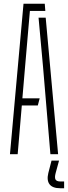

<svg xmlns="http://www.w3.org/2000/svg" viewBox="-20 -820 362 1021"><path d="M33 0 105 -800H218L221 -762H139L113 -461L99 -297H191L181 -259H96L74 0ZM248 0 209 -463 185 -726H223L289 0ZM321 181H300Q259.5 181 243.5 160Q227.5 139 237 100L254 34H294L276 100Q269.5 124 275.2 134.5Q281 145 301 145H321Z"/></svg>

Font: Big Shoulders Stencil Text SC Thin
Style: Regular
Weight: 100
Designer: Patric King
Foundry: XO Type Co
Version: Version 2.001